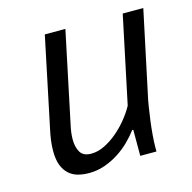

<svg xmlns="http://www.w3.org/2000/svg" viewBox="-82 -582 675 676"><g transform="rotate(-15 255.5 -244.0)"><path d="M213 -500 143 -167Q137 -140 137 -117Q137 -89 148 -70.5Q159 -52 188 -52Q212 -52 236.5 -64Q261 -76 283.5 -95Q306 -114 324.5 -137Q343 -160 355 -182L422 -500H497L434 -203Q430 -186 426 -161.5Q422 -137 418.5 -110Q415 -83 413 -57.5Q411 -32 411 -13V0H352V-95H348Q333 -75 313.5 -56Q294 -37 270.5 -22Q247 -7 220 2.5Q193 12 163 12Q141 12 122.5 7Q104 2 90 -10.5Q76 -23 68 -43.5Q60 -64 60 -96Q60 -131 70 -175L138 -500Z"/></g></svg>

Font: PT Sans
Style: Italic
Weight: 400
Italic angle: -12°
Designer: A.Korolkova, O.Umpeleva, V.Yefimov
Foundry: ParaType Ltd
Version: Version 2.003W OFL